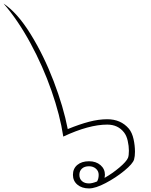

<svg xmlns="http://www.w3.org/2000/svg" viewBox="-302 -1044 847 1074"><path d="M453 -195Q453 -170 448 -152Q441 -128 393.5 -89Q346 -50 289 -20Q232 10 196 10Q156 10 131 -11Q106 -32 106 -66Q106 -101 130.5 -121.5Q155 -142 196 -142Q235 -142 260 -120.5Q285 -99 285 -66Q285 -61 283 -49Q327 -74 366 -107Q405 -140 414 -161Q419 -174 419 -201Q419 -227 412.5 -256Q406 -285 392 -303Q358 -347 298 -347Q195 -347 52 -280Q34 -399 -14 -536.5Q-62 -674 -132 -803Q-202 -932 -282 -1024Q-205 -973 -131 -853.5Q-57 -734 -2 -590Q53 -446 77 -322Q143 -349 196.5 -363Q250 -377 298 -377Q374 -377 419 -324Q437 -302 445 -266Q453 -230 453 -195ZM196 -18Q214 -18 241 -29Q250 -44 250 -66Q250 -87 234.5 -100.5Q219 -114 196 -114Q171 -114 156.5 -101Q142 -88 142 -66Q142 -44 156.5 -31Q171 -18 196 -18Z"/></svg>

Font: Srisakdi
Style: Regular
Weight: 400
Designer: Cadson Demak Co.,Ltd.
Foundry: Cadson Demak Co.,Ltd.
Version: Version 1.000